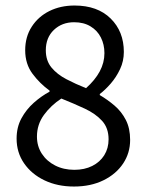

<svg xmlns="http://www.w3.org/2000/svg" viewBox="-20 -670 537 702"><path d="M250.3 12Q190.1 12 142.7 -10.6Q95.3 -33.3 68 -72.9Q40.7 -112.5 40.7 -163.3Q40.7 -204.7 58.3 -237.2Q76 -269.8 103.6 -294.3Q131.2 -318.8 161.2 -334.8V-338.8Q126.1 -364 99.1 -400Q72.1 -436 72.1 -486.2Q72.1 -535.3 96 -572.3Q119.8 -609.3 160.5 -629.6Q201.3 -649.8 252.5 -649.8Q336.5 -649.8 384.6 -602.3Q432.8 -554.8 432.8 -480.1Q432.8 -446.7 419 -417.3Q405.1 -387.8 384.9 -364.5Q364.7 -341.3 344.9 -326.3V-322.3Q373.3 -305.6 398.8 -283.9Q424.2 -262.2 440 -231.6Q455.8 -201 455.8 -158.4Q455.8 -110.6 430.2 -72.2Q404.7 -33.7 358.4 -10.9Q312.1 12 250.3 12ZM294.6 -347.7Q327.6 -377.1 344.7 -409Q361.8 -440.8 361.8 -475.7Q361.8 -507.2 348.9 -532.8Q336.1 -558.4 311.1 -573.5Q286.2 -588.7 251 -588.7Q206.6 -588.7 177 -560.6Q147.5 -532.5 147.5 -486.2Q147.5 -448.2 168.3 -423Q189.1 -397.9 222.8 -380.4Q256.4 -362.8 294.6 -347.7ZM251.8 -49.1Q289.1 -49.1 317.2 -63.2Q345.4 -77.3 361.2 -102.5Q377 -127.8 377 -160.6Q377 -202 353.2 -228.2Q329.4 -254.4 290 -272.8Q250.5 -291.2 204.3 -309.7Q166.3 -284.9 140.7 -249.9Q115.1 -214.8 115.1 -170.6Q115.1 -135.5 132.9 -108.1Q150.7 -80.7 181.7 -64.9Q212.7 -49.1 251.8 -49.1Z"/></svg>

Font: Source Sans 3
Style: Regular
Weight: 200
Designer: Paul D. Hunt
Foundry: Adobe
Version: Version 3.046;hotconv 1.0.118;makeotfexe 2.5.65603